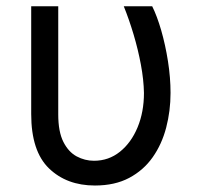

<svg xmlns="http://www.w3.org/2000/svg" viewBox="-20 -565 625 595"><path d="M76.7 -545.5H160.5V-210.2Q160.5 -157 176.3 -125.5Q192.1 -94.1 217.5 -80.4Q242.9 -66.8 271.3 -66.8Q316.8 -66.8 351.7 -94.8Q386.7 -122.9 406.4 -170.5Q426.1 -218 426.1 -277Q425.4 -317.5 416.7 -364.3Q408 -411.2 394 -458.1Q380 -505 363.6 -545.5H451.7Q466.6 -515.6 479.6 -470.9Q492.5 -426.1 500.5 -375.4Q508.5 -324.6 508.5 -277Q508.5 -221.2 495 -169.6Q481.5 -117.9 453.1 -77.6Q424.7 -37.3 380.3 -13.7Q335.9 9.9 274.1 9.9Q186.8 9.9 131.7 -43.3Q76.7 -96.6 76.7 -211.6Z"/></svg>

Font: Inter UI
Style: Regular
Weight: 400
Designer: Rasmus Andersson
Foundry: rsms
Version: 3.2;8d6f07862